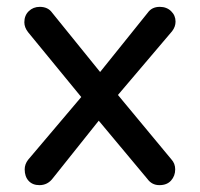

<svg xmlns="http://www.w3.org/2000/svg" viewBox="-20 -535 582 560"><path d="M324 -258 480 -70Q491 -58 491 -41Q491 -22 479 -8.5Q467 5 445 5Q423 5 410 -13L268 -183L134 -15Q119 5 95 5Q75 5 63.5 -7.5Q52 -20 52 -41Q52 -56 62 -69L217 -252L62 -441Q51 -455 51 -470Q51 -490 64 -502.5Q77 -515 96 -515Q120 -515 132 -498L272 -325L411 -498Q423 -515 446 -515Q466 -515 479 -502.5Q492 -490 492 -472Q492 -457 482 -444Z"/></svg>

Font: Varela Round
Style: Regular
Weight: 400
Designer: Joe Prince
Foundry: Joe Prince
Version: Version 1.000